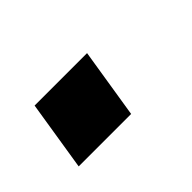

<svg xmlns="http://www.w3.org/2000/svg" viewBox="-36 -214 308 308"><g transform="rotate(-45 118.5 -59.5)"><path d="M19 0 38 -119H157L138 0Z"/></g></svg>

Font: Winston Medium
Style: Italic
Weight: 500
Italic angle: -9°
Designer: Original fonts by Vernon Adams / Changes by Cristiano Sobral
Foundry: Original fonts by Vernon Adams / Changes by Cristiano Sobral
Version: Version 2.503;July 17, 2020;FontCreator 13.0.0.2655 64-bit